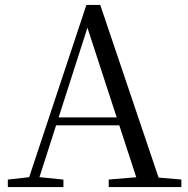

<svg xmlns="http://www.w3.org/2000/svg" viewBox="-20 -754 758 774"><path d="M11.6 0V-30.1L110.1 -41.1H127.5L235.7 -30.1V0ZM84.4 0 328.3 -734.2H384.1L632.2 0H542.1L321.9 -674.6H342.1L338.3 -660.6L126.3 0ZM192.4 -248.8 195.9 -280.7H500.1L503.6 -248.8ZM418.3 0V-30.3L551.9 -41.3H580.7L711.1 -30.3V0Z"/></svg>

Font: Noto Serif HK
Style: Regular
Weight: 200
Designer: Ryoko NISHIZUKA 西塚涼子 (kana & ideographs); Frank Grießhammer (Latin, Greek & Cyrillic); Wenlong ZHANG 张文龙 (bopomofo); San
Foundry: Adobe
Version: Version 2.001;hotconv 1.1.0;makeotfexe 2.6.0